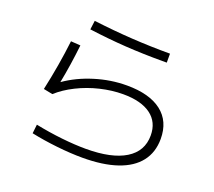

<svg xmlns="http://www.w3.org/2000/svg" viewBox="-123 -893 1184 1064"><g transform="rotate(20 469.0 -361.0)"><path d="M153.3 -26.4 159.2 -79.1Q238.3 -63 316.9 -54.4Q395.5 -45.9 459 -45.9Q611.3 -45.9 691.9 -95.5Q772.5 -145 772.5 -238.3Q772.5 -316.9 715.1 -359.1Q657.7 -401.4 551.8 -401.4Q485.4 -401.4 416.3 -384.8Q347.2 -368.2 286.1 -337.6Q225.1 -307.1 181.6 -267.6L127.9 -278.3Q161.6 -431.6 178.7 -578.1L235.4 -574.2Q222.2 -454.1 200.7 -345.2Q272.9 -396 366.2 -425Q459.5 -454.1 554.7 -454.1Q688 -454.1 759.5 -398.7Q831.1 -343.3 831.1 -239.3Q831.1 -160.2 788.1 -105Q745.1 -49.8 661.9 -21.5Q578.6 6.8 459 6.8Q389.2 6.8 307.1 -2.2Q225.1 -11.2 153.3 -26.4ZM691.4 -648.4Q576.7 -648.4 473.6 -655Q370.6 -661.6 256.8 -676.8L263.7 -729.5Q382.3 -714.8 491.9 -708Q601.6 -701.2 717.8 -701.2V-648.4Z"/></g></svg>

Font: Pretendard Light
Style: Regular
Weight: 300
Designer: Base glyphs from Inter by Rasmus Andersson; Hangeul glyphs from Noto Sans CJK(Source Han Sans) by Jang Soo-young and Kan
Foundry: Kil Hyung-jin
Version: Version 1.309